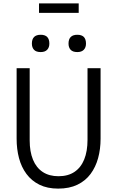

<svg xmlns="http://www.w3.org/2000/svg" viewBox="-20 -1102 691 1132"><path d="M168 -845Q168 -897 220 -897Q271 -897 271 -845Q271 -822 258 -808.5Q245 -795 220 -795Q193 -795 180.5 -808.5Q168 -822 168 -845ZM384 -845Q384 -897 436 -897Q487 -897 487 -845Q487 -822 474 -808.5Q461 -795 436 -795Q409 -795 396.5 -808.5Q384 -822 384 -845ZM210 -1082H444V-1026H210ZM78 -284V-700H155V-274Q155 -208 174.5 -160.5Q194 -113 232 -88Q270 -63 325 -63Q381 -63 419 -88.5Q457 -114 476.5 -162Q496 -210 496 -278V-700H573V-284Q573 -223 558.5 -170Q544 -117 514 -76.5Q484 -36 436.5 -13Q389 10 323 10Q259 10 212.5 -13Q166 -36 136 -76.5Q106 -117 92 -170Q78 -223 78 -284Z"/></svg>

Font: Haskoy
Style: Regular
Weight: 400
Designer: Ertekin Erdin
Foundry: Ertekin Erdin
Version: Version 1.500